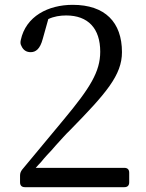

<svg xmlns="http://www.w3.org/2000/svg" viewBox="-20 -768 603 795"><path d="M63 -41V-13C63 0 70 7 83 7H495C508 7 515 0 515 -13V-53C515 -66 508 -73 495 -73H128C135 -81 143 -90 150 -97C158 -107 164 -114 174 -125C186 -137 200 -153 211 -166C235 -192 252 -212 268 -227C420 -382 485 -457 485 -552C485 -676 415 -748 281 -748C180 -748 87 -701 66 -602C64 -592 64 -586 69 -577C77 -559 91 -552 107 -552C128 -552 146 -565 157 -607L180 -689C203 -700 229 -704 254 -704C345 -704 395 -650 395 -554C395 -471 353 -404 244 -273L72 -66C66 -58 63 -51 63 -41Z"/></svg>

Font: 寒蝉锦书宋 Text
Style: Regular
Weight: 400
Designer: 寒蝉锦书宋{Warren} 思源宋体{Ryoko NISHIZUKA 西塚涼子 (kana & ideographs); Frank Grießhammer (Latin, Greek & Cyrillic); Wenlong ZHANG 
Foundry: Adobe & ChillType
Version: Version 2.000;Glyphs 3.1.1 (3135)